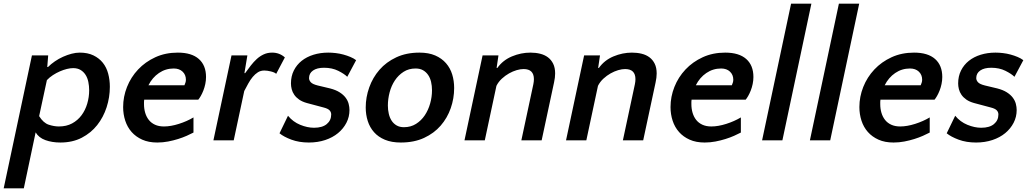

<svg xmlns="http://www.w3.org/2000/svg" viewBox="-65 -760 5588 1040"><path d="M367 -475Q410 -475 441 -460Q472 -445 492 -420Q512 -395 521 -361Q530 -327 530 -290Q530 -233 512.5 -179Q495 -125 461.5 -82.5Q428 -40 378 -14Q328 12 262 12Q217 12 181 -1Q145 -14 128 -43L64 260H-45L108 -460H196L191 -397H195Q211 -413 232 -427.5Q253 -442 276.5 -452.5Q300 -463 323 -469Q346 -475 367 -475ZM331 -391Q316 -391 297.5 -386.5Q279 -382 259.5 -373.5Q240 -365 221.5 -353Q203 -341 189 -326L147 -131Q170 -94 199 -84.5Q228 -75 254 -75Q295 -75 325.5 -91.5Q356 -108 376.5 -135.5Q397 -163 407.5 -198.5Q418 -234 418 -271Q418 -294 413.5 -316Q409 -338 398.5 -354.5Q388 -371 371.5 -381Q355 -391 331 -391Z M898 -475Q973 -475 1012 -440.5Q1051 -406 1051 -343Q1051 -324 1047 -305Q1043 -286 1036.5 -269.5Q1030 -253 1022.5 -240Q1015 -227 1009 -220H716Q715 -214 715 -208Q715 -202 715 -196Q715 -171 721.5 -149Q728 -127 741 -110.5Q754 -94 774.5 -84.5Q795 -75 823 -75Q860 -75 904 -89Q948 -103 983 -124V-42Q968 -34 946.5 -24.5Q925 -15 899.5 -7Q874 1 845.5 6.5Q817 12 787 12Q740 12 705.5 -3.5Q671 -19 648 -45Q625 -71 613.5 -106Q602 -141 602 -180Q602 -236 623 -289Q644 -342 683 -383.5Q722 -425 776.5 -450Q831 -475 898 -475ZM876 -389Q832 -389 796 -364.5Q760 -340 739 -298H934Q937 -305 939.5 -312.5Q942 -320 942 -328Q942 -355 924 -372Q906 -389 876 -389Z M1431 -360Q1423 -368 1402.5 -373Q1382 -378 1367 -378Q1347 -378 1332 -368.5Q1317 -359 1304 -343.5Q1291 -328 1280 -308Q1269 -288 1258 -267L1201 0H1091L1189 -460H1275L1259 -364H1263Q1278 -385 1293.5 -405Q1309 -425 1326 -440.5Q1343 -456 1363.5 -465.5Q1384 -475 1409 -475Q1449 -475 1478 -449Z M1690 -393Q1652 -393 1630.5 -378Q1609 -363 1609 -337Q1609 -325 1618.5 -314.5Q1628 -304 1656 -297L1723 -281Q1754 -273 1774.5 -260Q1795 -247 1807 -231Q1819 -215 1823.5 -197.5Q1828 -180 1828 -164Q1828 -127 1811.5 -95Q1795 -63 1766 -39Q1737 -15 1696.5 -1.5Q1656 12 1608 12Q1555 12 1513.5 -3.5Q1472 -19 1449 -38L1495 -133Q1522 -100 1561 -84Q1600 -68 1636 -68Q1681 -68 1705 -88Q1729 -108 1729 -140Q1729 -153 1720 -162.5Q1711 -172 1687 -178L1597 -202Q1572 -209 1555.5 -220.5Q1539 -232 1529 -246.5Q1519 -261 1515 -277Q1511 -293 1511 -308Q1511 -347 1526.5 -378Q1542 -409 1569 -430.5Q1596 -452 1633 -463.5Q1670 -475 1713 -475Q1732 -475 1753.5 -472.5Q1775 -470 1795 -464.5Q1815 -459 1833 -451.5Q1851 -444 1864 -434L1816 -344Q1800 -360 1767 -376.5Q1734 -393 1690 -393Z M2207 -475Q2257 -475 2292.5 -459.5Q2328 -444 2351 -417.5Q2374 -391 2384.5 -356.5Q2395 -322 2395 -283Q2395 -227 2376.5 -174Q2358 -121 2322 -79.5Q2286 -38 2232 -13Q2178 12 2106 12Q2056 12 2020 -3Q1984 -18 1961 -44Q1938 -70 1927 -104.5Q1916 -139 1916 -178Q1916 -233 1935 -286.5Q1954 -340 1990.5 -382Q2027 -424 2081.5 -449.5Q2136 -475 2207 -475ZM2123 -71Q2160 -71 2188.5 -89Q2217 -107 2236 -135.5Q2255 -164 2265 -199.5Q2275 -235 2275 -271Q2275 -295 2270 -316.5Q2265 -338 2254 -354Q2243 -370 2226.5 -379.5Q2210 -389 2186 -389Q2149 -389 2121 -371Q2093 -353 2074 -324.5Q2055 -296 2045.5 -260Q2036 -224 2036 -188Q2036 -165 2041 -143.5Q2046 -122 2056.5 -106Q2067 -90 2083.5 -80.5Q2100 -71 2123 -71Z M2759 0 2824 -304Q2827 -319 2827 -331Q2827 -386 2771 -386Q2754 -386 2733.5 -380Q2713 -374 2692.5 -362.5Q2672 -351 2653.5 -334Q2635 -317 2624 -295L2561 0H2451L2549 -460H2635L2625 -392H2629Q2659 -434 2708 -454.5Q2757 -475 2808 -475Q2836 -475 2860.5 -469Q2885 -463 2903 -449.5Q2921 -436 2931.5 -414.5Q2942 -393 2942 -362Q2942 -340 2936 -313L2869 0Z M3309 0 3374 -304Q3377 -319 3377 -331Q3377 -386 3321 -386Q3304 -386 3283.5 -380Q3263 -374 3242.5 -362.5Q3222 -351 3203.5 -334Q3185 -317 3174 -295L3111 0H3001L3099 -460H3185L3175 -392H3179Q3209 -434 3258 -454.5Q3307 -475 3358 -475Q3386 -475 3410.5 -469Q3435 -463 3453 -449.5Q3471 -436 3481.5 -414.5Q3492 -393 3492 -362Q3492 -340 3486 -313L3419 0Z M3863 -475Q3938 -475 3977 -440.5Q4016 -406 4016 -343Q4016 -324 4012 -305Q4008 -286 4001.5 -269.5Q3995 -253 3987.5 -240Q3980 -227 3974 -220H3681Q3680 -214 3680 -208Q3680 -202 3680 -196Q3680 -171 3686.5 -149Q3693 -127 3706 -110.5Q3719 -94 3739.5 -84.5Q3760 -75 3788 -75Q3825 -75 3869 -89Q3913 -103 3948 -124V-42Q3933 -34 3911.5 -24.5Q3890 -15 3864.5 -7Q3839 1 3810.5 6.5Q3782 12 3752 12Q3705 12 3670.5 -3.5Q3636 -19 3613 -45Q3590 -71 3578.5 -106Q3567 -141 3567 -180Q3567 -236 3588 -289Q3609 -342 3648 -383.5Q3687 -425 3741.5 -450Q3796 -475 3863 -475ZM3841 -389Q3797 -389 3761 -364.5Q3725 -340 3704 -298H3899Q3902 -305 3904.5 -312.5Q3907 -320 3907 -328Q3907 -355 3889 -372Q3871 -389 3841 -389Z M4173 0H4063L4220 -740H4330Z M4432 0H4322L4479 -740H4589Z M4886 -475Q4961 -475 5000 -440.5Q5039 -406 5039 -343Q5039 -324 5035 -305Q5031 -286 5024.5 -269.5Q5018 -253 5010.5 -240Q5003 -227 4997 -220H4704Q4703 -214 4703 -208Q4703 -202 4703 -196Q4703 -171 4709.5 -149Q4716 -127 4729 -110.5Q4742 -94 4762.5 -84.5Q4783 -75 4811 -75Q4848 -75 4892 -89Q4936 -103 4971 -124V-42Q4956 -34 4934.5 -24.5Q4913 -15 4887.5 -7Q4862 1 4833.5 6.5Q4805 12 4775 12Q4728 12 4693.5 -3.5Q4659 -19 4636 -45Q4613 -71 4601.5 -106Q4590 -141 4590 -180Q4590 -236 4611 -289Q4632 -342 4671 -383.5Q4710 -425 4764.5 -450Q4819 -475 4886 -475ZM4864 -389Q4820 -389 4784 -364.5Q4748 -340 4727 -298H4922Q4925 -305 4927.5 -312.5Q4930 -320 4930 -328Q4930 -355 4912 -372Q4894 -389 4864 -389Z M5304 -393Q5266 -393 5244.5 -378Q5223 -363 5223 -337Q5223 -325 5232.5 -314.5Q5242 -304 5270 -297L5337 -281Q5368 -273 5388.5 -260Q5409 -247 5421 -231Q5433 -215 5437.5 -197.5Q5442 -180 5442 -164Q5442 -127 5425.5 -95Q5409 -63 5380 -39Q5351 -15 5310.5 -1.5Q5270 12 5222 12Q5169 12 5127.5 -3.5Q5086 -19 5063 -38L5109 -133Q5136 -100 5175 -84Q5214 -68 5250 -68Q5295 -68 5319 -88Q5343 -108 5343 -140Q5343 -153 5334 -162.5Q5325 -172 5301 -178L5211 -202Q5186 -209 5169.5 -220.5Q5153 -232 5143 -246.5Q5133 -261 5129 -277Q5125 -293 5125 -308Q5125 -347 5140.5 -378Q5156 -409 5183 -430.5Q5210 -452 5247 -463.5Q5284 -475 5327 -475Q5346 -475 5367.5 -472.5Q5389 -470 5409 -464.5Q5429 -459 5447 -451.5Q5465 -444 5478 -434L5430 -344Q5414 -360 5381 -376.5Q5348 -393 5304 -393Z"/></svg>

Font: Quattrocento Sans
Style: Bold Italic
Weight: 700
Designer: Pablo Impallari
Foundry: Pablo Impallari, Igino Marini, Brenda Gallo
Version: Version 2.000